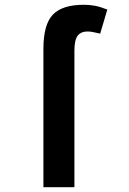

<svg xmlns="http://www.w3.org/2000/svg" viewBox="-20 -785 540 805"><path d="M162 -580Q162 -682 201.5 -723.5Q241 -765 332 -765Q355 -765 377 -761Q399 -757 430 -745L400 -644Q385 -647 372.5 -650Q360 -653 347 -653Q319 -653 305.5 -635Q292 -617 292 -573V0H162Z"/></svg>

Font: Noto Sans Mono ExtraCondensed
Style: Bold
Weight: 700
Width: 2
Designer: Monotype Design Team
Foundry: Monotype Imaging Inc.
Version: Version 2.014